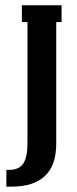

<svg xmlns="http://www.w3.org/2000/svg" viewBox="-20 -700 289 720"><path d="M22 0H3.9V-63H14.2Q50.8 -63 66.9 -86.2Q83 -109.4 83 -164.1V-617.2H62V-680.2H210.9V-617.2H190.9V-161.1Q190.9 0 22 0Z"/></svg>

Font: Margherita Bold
Style: Regular
Weight: 700
Designer: James Puckett
Foundry: Dunwich Type Founders
Version: Version 1.008;hotconv 1.0.109;makeotfexe 2.5.65596